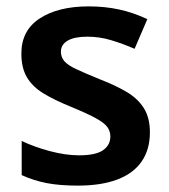

<svg xmlns="http://www.w3.org/2000/svg" viewBox="-20 -572 530 602"><path d="M450 -157Q450 -103 424 -65.5Q398 -28 347.5 -9Q297 10 224 10Q167 10 126 2Q85 -6 48 -23V-130Q88 -111 137 -98Q186 -85 228 -85Q280 -85 303 -101Q326 -117 326 -144Q326 -160 317 -173Q308 -186 282 -200.5Q256 -215 203 -237Q151 -258 116.5 -279Q82 -300 64.5 -329.5Q47 -359 47 -404Q47 -477 105 -514.5Q163 -552 258 -552Q308 -552 352.5 -542.5Q397 -533 442 -512L402 -419Q365 -435 328.5 -446Q292 -457 254 -457Q213 -457 192 -444.5Q171 -432 171 -410Q171 -393 181.5 -380.5Q192 -368 218.5 -355.5Q245 -343 294 -323Q343 -304 377.5 -283.5Q412 -263 431 -233Q450 -203 450 -157Z"/></svg>

Font: Noto Sans Thai SemiBold
Style: Regular
Weight: 600
Version: Version 2.001